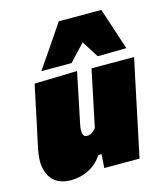

<svg xmlns="http://www.w3.org/2000/svg" viewBox="-116 -863 835 968"><g transform="rotate(-15 301.0 -379.0)"><path d="M137 16Q58.5 16 27.2 -37.2Q-4 -90.5 14 -176Q18.5 -198 23.2 -220.8Q28 -243.5 34.5 -273Q50.5 -347.5 61.2 -399Q72 -450.5 83 -502L306 -508Q295.5 -457 285 -406.2Q274.5 -355.5 263.5 -302L251 -242Q246 -216.5 249.2 -197.8Q252.5 -179 271 -179Q284.5 -179 295.8 -186.2Q307 -193.5 318 -206L338 -302Q349.5 -355.5 359.2 -403Q369 -450.5 380 -502H602Q591 -450.5 580.2 -399Q569.5 -347.5 553.5 -272.5L541 -213Q528 -151 517.5 -101.5Q507 -52 496 0H312L317 -71H300Q270 -26 226.5 -5Q183 16 137 16ZM426 -553Q412.5 -574.5 398.8 -596.2Q385 -618 371 -640.5Q350 -618.5 329.8 -596.8Q309.5 -575 290 -554H132Q170.5 -609.5 207.5 -664Q244.5 -718.5 282 -774H504L576 -555Z"/></g></svg>

Font: Commissioner Black
Style: Italic
Weight: 900
Italic angle: -12°
Designer: Kostas Bartsokas
Foundry: Kostas Bartsokas
Version: Version 1.000; ttfautohint (v1.8.3)